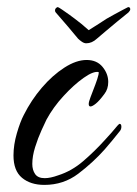

<svg xmlns="http://www.w3.org/2000/svg" viewBox="-20 -506 387 541"><path d="M105 15Q66 15 42 -5Q18 -25 18 -68Q18 -98 27.5 -130.5Q37 -163 47 -182Q68 -224 98 -259Q128 -294 161.5 -315.5Q195 -337 224 -337Q253 -337 269 -317.5Q285 -298 285 -275Q285 -255 274 -241Q260 -222 250 -214Q240 -206 235 -206Q230 -206 230 -213Q230 -219 235 -232Q237 -238 243 -253Q249 -268 254 -283Q259 -298 258 -303Q243 -306 215.5 -286.5Q188 -267 159 -235.5Q130 -204 111 -169Q107 -161 97 -139Q87 -117 79 -91.5Q71 -66 71 -44Q71 -27 79 -15.5Q87 -4 106 -4Q122 -4 144 -12Q182 -24 214.5 -52Q247 -80 275 -111Q285 -122 294 -132Q303 -142 311 -152Q313 -154 314.5 -155.5Q316 -157 317 -157Q322 -157 322 -149Q322 -142 318 -137Q308 -124 297 -111Q286 -98 275 -85Q242 -48 200.5 -16.5Q159 15 105 15ZM223 -384Q217 -384 210.5 -388.5Q204 -393 200 -397Q192 -407 172 -430.5Q152 -454 137 -471Q135 -473 135 -477Q135 -481 138 -483.5Q141 -486 143 -486Q146 -485 155.5 -478.5Q165 -472 175.5 -464.5Q186 -457 191 -453Q198 -448 209 -439Q220 -430 230 -421Q244 -430 258.5 -439Q273 -448 280 -453Q287 -457 300.5 -464.5Q314 -472 326.5 -478.5Q339 -485 341 -486Q347 -486 347 -480Q347 -476 342 -471Q328 -460 310 -445Q292 -430 276.5 -417Q261 -404 253 -397Q239 -384 223 -384Z"/></svg>

Font: Birthstone
Style: Regular
Weight: 400
Designer: Robert E. Leuschke
Foundry: Robert E. Leuschke
Version: Version 1.013; ttfautohint (v1.8.3)